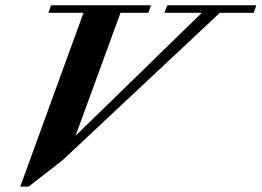

<svg xmlns="http://www.w3.org/2000/svg" viewBox="-20 -683 984 722"><path d="M56.2 18.6 293.9 -634.8H162.1L171.9 -663.1H547.9L537.6 -634.8H433.1L264.2 -172.4L738.8 -634.8H598.6L608.9 -663.1H943.8L934.1 -634.8H806.6L216.3 -81.5L87.9 18.6Z"/></svg>

Font: Elstob
Style: Bold Italic
Weight: 700
Italic angle: -20°
Designer: Peter S. Baker
Version: Version 1.015